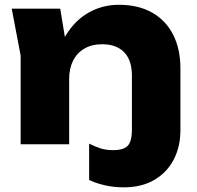

<svg xmlns="http://www.w3.org/2000/svg" viewBox="-20 -608 829 809"><path d="M29.4 -571.4H233.8L271.4 -342.8V0H67V-373.8ZM480.8 -587.8Q563.2 -587.8 621 -554.9Q678.8 -522 709.5 -461.9Q740.2 -401.8 740.2 -319.6V-59.8Q740.2 11 711.4 65.4Q682.6 119.8 629.3 150.6Q576 181.4 500.6 181.4Q459.2 181.4 421.3 172.6Q383.4 163.8 355.6 150.4V-2.8Q380 9.6 403.3 17.1Q426.6 24.6 456.4 24.6Q501.8 24.6 518.8 5.5Q535.8 -13.6 535.8 -61.2V-289.6Q535.8 -354 503.3 -387.8Q470.8 -421.6 410 -421.6Q367.6 -421.6 336.3 -403.7Q305 -385.8 288.2 -352.9Q271.4 -320 271.4 -274.8L208 -307.6Q220 -399.2 258.8 -461.5Q297.6 -523.8 355 -555.8Q412.4 -587.8 480.8 -587.8Z"/></svg>

Font: Unbounded
Style: Regular
Weight: 400
Designer: Luke Prowse, Jean-Baptiste Morizot, Fátima Lázaro, Florian Runge
Foundry: NaN
Version: Version 1.701;gftools[0.9.28.dev5+ged2979d]